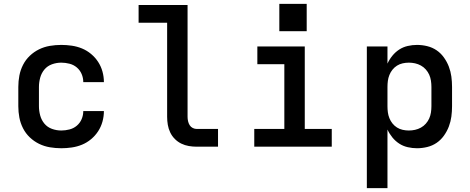

<svg xmlns="http://www.w3.org/2000/svg" viewBox="-20 -761 2440 996"><path d="M298 8Q268 8 238.5 3Q209 -2 182.5 -15Q156 -28 134.5 -48.5Q113 -69 99.5 -95.5Q86 -122 80.5 -151Q75 -180 75 -210V-310Q75 -340 80.5 -369Q86 -398 99.5 -424.5Q113 -451 134.5 -471.5Q156 -492 182.5 -505Q209 -518 238.5 -523Q268 -528 298 -528Q325 -528 352.5 -524Q380 -520 405.5 -509.5Q431 -499 452.5 -481Q474 -463 489 -440Q504 -417 511.5 -390Q519 -363 519 -335Q519 -335 519 -335Q519 -335 519 -335H412Q412 -335 412 -335Q412 -335 412 -335Q412 -357 403.5 -377Q395 -397 378.5 -411Q362 -425 340.5 -430.5Q319 -436 298 -436Q273 -436 249.5 -427.5Q226 -419 210.5 -400.5Q195 -382 188.5 -358Q182 -334 182 -310V-210Q182 -186 188.5 -162Q195 -138 210.5 -119.5Q226 -101 249.5 -92.5Q273 -84 298 -84Q319 -84 340.5 -89.5Q362 -95 378.5 -109Q395 -123 403.5 -143Q412 -163 412 -185Q412 -185 412 -185Q412 -185 412 -185H519Q519 -185 519 -185Q519 -185 519 -185Q519 -157 511.5 -130Q504 -103 489 -80Q474 -57 452.5 -39Q431 -21 405.5 -10.5Q380 0 352.5 4Q325 8 298 8Z M1001 0Q980 0 959.5 -3.5Q939 -7 920.5 -16Q902 -25 887 -40Q872 -55 863 -74Q854 -93 850.5 -113.5Q847 -134 847 -155V-643H699V-735H953V-155Q953 -144 955.5 -132.5Q958 -121 964 -111.5Q970 -102 980 -97Q990 -92 1001 -92H1111V0Z M1299 0V-92H1455V-428H1315V-520H1561V-92H1701V0ZM1429 -599V-741H1571V-599Z M1883 215V-520H1990V-431Q2000 -453 2015.5 -472Q2031 -491 2051 -504Q2071 -517 2095 -522.5Q2119 -528 2143 -528Q2170 -528 2196.5 -521.5Q2223 -515 2245 -500Q2267 -485 2283 -462.5Q2299 -440 2308.5 -415Q2318 -390 2321.5 -363.5Q2325 -337 2325 -310V-210Q2325 -183 2321.5 -156.5Q2318 -130 2308.5 -105Q2299 -80 2283 -57.5Q2267 -35 2245 -20Q2223 -5 2196.5 1.5Q2170 8 2143 8Q2119 8 2095 2.5Q2071 -3 2051 -16Q2031 -29 2015.5 -48Q2000 -67 1990 -89V215ZM2101 -84Q2117 -84 2133 -87.5Q2149 -91 2163.5 -99Q2178 -107 2189 -119.5Q2200 -132 2206.5 -146.5Q2213 -161 2215.5 -177.5Q2218 -194 2218 -210V-310Q2218 -326 2215.5 -342.5Q2213 -359 2206.5 -373.5Q2200 -388 2189 -400.5Q2178 -413 2163.5 -421Q2149 -429 2133 -432.5Q2117 -436 2101 -436Q2085 -436 2069 -432.5Q2053 -429 2039.5 -420.5Q2026 -412 2016 -399.5Q2006 -387 2000 -372Q1994 -357 1992 -341.5Q1990 -326 1990 -310V-210Q1990 -194 1992 -178.5Q1994 -163 2000 -148Q2006 -133 2016 -120.5Q2026 -108 2039.5 -99.5Q2053 -91 2069 -87.5Q2085 -84 2101 -84Z"/></svg>

Font: Iosevka SS04 Semibold Extended
Style: Regular
Weight: 600
Width: 7
Monospace: yes
Designer: Belleve Invis
Foundry: Belleve Invis
Version: Version 19.0.0; ttfautohint (v1.8.4)